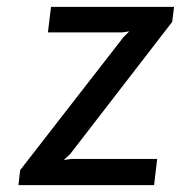

<svg xmlns="http://www.w3.org/2000/svg" viewBox="-20 -537 525 557"><path d="M33.5 0 38.5 -43.5 338 -429 355 -446 334 -443H119L128 -517H485L479.5 -473.5L183.5 -90L165 -73L188.5 -76H436L427 0Z"/></svg>

Font: Expletus Sans Medium
Style: Italic
Weight: 500
Italic angle: -7°
Version: Version 7.500